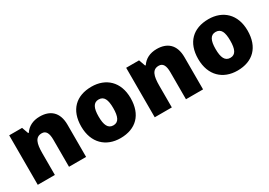

<svg xmlns="http://www.w3.org/2000/svg" viewBox="5 -1205 2605 1858"><g transform="rotate(-30 1307.0 -276.5)"><path d="M412 -563C334 -563 278 -532 243 -480H236L210 -553H66V0H257V-242C257 -352 276 -413 348 -413C395 -413 415 -375 415 -302V0H606V-360C606 -502 526 -563 412 -563Z M1264 -278C1264 -461 1149 -563 990 -563C817 -563 712 -461 712 -278C712 -93 827 10 987 10C1159 10 1264 -93 1264 -278ZM906 -278C906 -372 930 -421 988 -421C1048 -421 1070 -372 1070 -278C1070 -183 1048 -132 989 -132C929 -132 906 -183 906 -278Z M1719 -563C1641 -563 1585 -532 1550 -480H1543L1517 -553H1373V0H1564V-242C1564 -352 1583 -413 1655 -413C1702 -413 1722 -375 1722 -302V0H1913V-360C1913 -502 1833 -563 1719 -563Z M2571 -278C2571 -461 2456 -563 2297 -563C2124 -563 2019 -461 2019 -278C2019 -93 2134 10 2294 10C2466 10 2571 -93 2571 -278ZM2213 -278C2213 -372 2237 -421 2295 -421C2355 -421 2377 -372 2377 -278C2377 -183 2355 -132 2296 -132C2236 -132 2213 -183 2213 -278Z"/></g></svg>

Font: Noto Sans Bengali Black
Style: Regular
Weight: 900
Designer: Jelle Bosma - Monotype Design Team
Foundry: Monotype Imaging Inc.
Version: Version 2.003